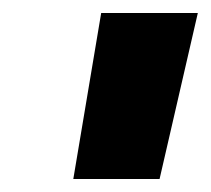

<svg xmlns="http://www.w3.org/2000/svg" viewBox="-20 -740 325 296"><path d="M136 -720H285L226 -464H93Z"/></svg>

Font: Kufam ExtraBold
Style: Italic
Weight: 800
Italic angle: -11°
Designer: Artur Schmal
Foundry: Original Type
Version: Version 1.301; ttfautohint (v1.8.3)